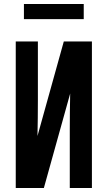

<svg xmlns="http://www.w3.org/2000/svg" viewBox="-20 -943 540 963"><path d="M59 0V-735H170V-441Q170 -396 169.5 -351Q169 -306 168 -261L300 -735H441V0H330V-294Q330 -339 330.5 -384Q331 -429 332 -474L200 0ZM100 -847V-923H400V-847Z"/></svg>

Font: Iosevka Custom
Style: Bold
Weight: 700
Monospace: yes
Designer: Belleve Invis
Foundry: Belleve Invis
Version: Version 30.3.3; ttfautohint (v1.8.3)